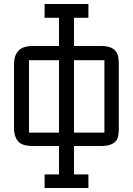

<svg xmlns="http://www.w3.org/2000/svg" viewBox="-20 -730 664 960"><path d="M487 -500Q561 -500 571 -446Q574 -430 574 -410V-88Q574 -42 562 -28Q541 0 486 0H350V142H422V210H203V142H275V0H144Q89 0 69.5 -24.5Q50 -49 50 -88V-410Q50 -451 71.5 -475.5Q93 -500 144 -500H275V-641H203V-710H422V-641H350V-500ZM275 -429H125V-67H275ZM502 -429H350V-67H502Z"/></svg>

Font: Kelly Slab
Style: Regular
Weight: 400
Designer: Denis Masharov
Foundry: Denis Masharov
Version: Version 1.001